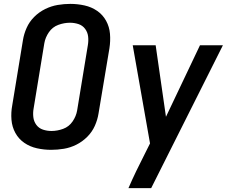

<svg xmlns="http://www.w3.org/2000/svg" viewBox="-20 -763 1192 988"><path d="M243 8Q276 8 309 2.5Q342 -3 373 -18.5Q404 -34 429 -59Q454 -84 468 -115.5Q482 -147 487 -179L543 -514Q549 -552 546 -588.5Q543 -625 526 -656Q509 -687 480 -707Q451 -727 415 -735Q379 -743 342 -743Q310 -743 277 -737.5Q244 -732 212.5 -716.5Q181 -701 156 -676Q131 -651 117 -619.5Q103 -588 98 -556L43 -221Q36 -184 39 -147Q42 -110 59 -79Q76 -48 105 -28Q134 -8 170 0Q206 8 243 8ZM245 -89Q222 -89 201 -96Q180 -103 167 -120.5Q154 -138 151.5 -160.5Q149 -183 153 -205L208 -540Q213 -570 231.5 -597Q250 -624 280 -635Q310 -646 340 -646Q363 -646 384 -639Q405 -632 418 -614.5Q431 -597 433.5 -575Q436 -553 432 -530L377 -195Q372 -165 353.5 -138Q335 -111 305 -100Q275 -89 245 -89ZM641 205H758L1127 -530H1009L834 -162L781 -530H663L752 -25L724 31Q702 74 681 117.5Q660 161 641 205Z"/></svg>

Font: Iosevka Sparkle SmBdObl
Style: Regular
Weight: 600
Italic angle: -9°
Designer: Belleve Invis
Foundry: Belleve Invis
Version: Version 4.5.0; ttfautohint (v1.8.3)